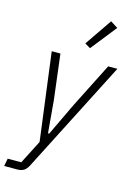

<svg xmlns="http://www.w3.org/2000/svg" viewBox="-163 -839 770 1110"><g transform="rotate(15 221.5 -284.0)"><path d="M410 -512H465L123 157Q110 182 94.5 191Q79 200 54 200H-22L-13 154H68L140 13L72 -512H124L157 -242L174 -48H181L275 -245ZM281 -586 248 -606 359 -768 403 -740Z"/></g></svg>

Font: IBM Plex Sans Condensed Light
Style: Italic
Weight: 300
Width: 3
Italic angle: -11°
Designer: Mike Abbink, Paul van der Laan, Pieter van Rosmalen
Foundry: Bold Monday
Version: Version 1.3